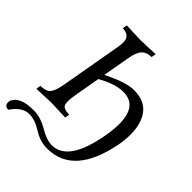

<svg xmlns="http://www.w3.org/2000/svg" viewBox="-321 -845 1220 1220"><g transform="rotate(45 288.5 -235.0)"><path d="M305.2 220.7Q241.2 220.7 181.6 182.9Q122.1 145 71.3 145Q7.3 145 -43.5 220.7Q-78.1 220.7 -78.1 187.5Q-78.1 181.2 -76.7 173.8Q-50.3 108.4 72.3 108.4Q136.7 108.4 200 146.5Q263.2 184.6 311.5 184.6Q457.5 184.6 507.8 -98.6Q519.5 -163.6 519.5 -213.4Q519.5 -377 393.6 -377Q319.8 -377 223.1 -321.8L191.4 -140.6Q186 -109.9 186 -87.4Q186 -70.8 189 -59.1Q196.3 -31.7 252.4 -30.8L247.1 0Q185.5 -2.9 118.7 -4.9Q51.3 -2.9 -11.7 0L-6.3 -30.8Q48.3 -32.2 66.2 -58.6Q84 -85 93.8 -140.6L166 -550.3Q170.9 -576.7 170.9 -596.2Q170.9 -628.9 154.8 -644Q138.7 -659.2 104.5 -660.2L110.4 -691.4Q171.9 -688 238.8 -686.5Q306.2 -688 369.1 -691.4L363.3 -660.2Q317.9 -659.2 295.9 -634.3Q273.9 -609.4 263.7 -550.3L231.4 -367.2Q360.4 -433.1 434.1 -433.1Q526.9 -433.1 572.3 -375Q617.7 -316.9 617.7 -215.3Q617.7 -172.4 608.9 -122.6Q543.5 220.7 305.2 220.7Z"/></g></svg>

Font: Kelvinch
Style: Italic
Weight: 400
Italic angle: -10°
Designer: Paul James Miller
Foundry: High-Logic / Made with FontCreator
Version: Version 3.40;July 22, 2017;FontCreator 11.0.0.2388 64-bit